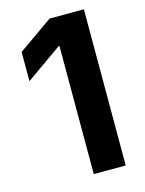

<svg xmlns="http://www.w3.org/2000/svg" viewBox="-111 -796 654 864"><g transform="rotate(-15 215.5 -364.0)"><path d="M365.7 0H216.8V-596.2H211.9L45.4 -478.5V-614.7L206.1 -727.5H365.7Z"/></g></svg>

Font: Inter RS Variable
Style: Regular
Weight: 400
Designer: Rasmus Andersson (customised by Maria Ramos and Noel Pretorius)
Foundry: rsms
Version: Version 3.001;Glyphs 3.2.3 (3260)